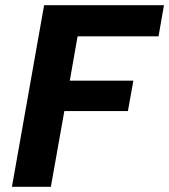

<svg xmlns="http://www.w3.org/2000/svg" viewBox="-20 -720 652 740"><path d="M26 0 150 -700H612L591 -580H279L249 -409H494L473 -292H228L176 0Z"/></svg>

Font: DM Sans 10pt Black
Style: Italic
Weight: 900
Italic angle: -10°
Version: Version 4.004;gftools[0.9.30]